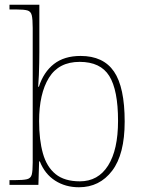

<svg xmlns="http://www.w3.org/2000/svg" viewBox="-20 -780 610 810"><path d="M313 10Q256 10 212.5 -18Q169 -46 148 -99H145L142 0H20V-20H41Q78 -20 94 -24Q110 -28 114 -43.5Q118 -59 118 -94V-662Q118 -699 114 -715.5Q110 -732 95.5 -736Q81 -740 51 -740H20V-760H146V-560Q146 -541 145.5 -515.5Q145 -490 144 -463.5Q143 -437 141 -414H144Q164 -476 207.5 -510Q251 -544 320 -544Q416 -544 461 -478Q506 -412 506 -267Q506 -129 453 -59.5Q400 10 313 10ZM317 -15Q394 -15 436 -81.5Q478 -148 478 -270Q478 -400 441 -459.5Q404 -519 316 -519Q228 -519 186.5 -452Q145 -385 145 -269Q145 -190 161 -133Q177 -76 214.5 -45.5Q252 -15 317 -15Z"/></svg>

Font: Noto Serif Gujarati Thin
Style: Regular
Weight: 250
Version: Version 2.102